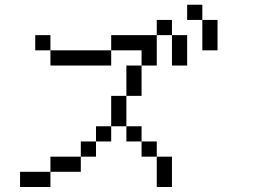

<svg xmlns="http://www.w3.org/2000/svg" viewBox="-20 -832 1040 790"><path d="M187.5 -125H62.5V-62.5H187.5ZM187.5 -125H312.5V-187.5H187.5ZM625 -187.5Q625 -187.5 625 -62.5H687.5Q687.5 -62.5 687.5 -187.5ZM312.5 -187.5H375V-250H312.5ZM625 -187.5V-250H562.5V-187.5ZM375 -250H437.5V-312.5H375ZM562.5 -250V-312.5H500V-250ZM437.5 -312.5H500Q500 -312.5 500 -437.5H437.5Q437.5 -437.5 437.5 -312.5ZM500 -437.5H562.5Q562.5 -437.5 562.5 -562.5H500Q500 -562.5 500 -437.5ZM562.5 -562.5H625Q625 -562.5 625 -687.5H437.5V-625H187.5V-562.5H437.5V-625H562.5ZM187.5 -625V-687.5H125V-625ZM687.5 -687.5Q687.5 -687.5 687.5 -562.5H750Q750 -562.5 750 -687.5ZM625 -687.5H687.5V-750H625ZM812.5 -750Q812.5 -750 812.5 -625H875Q875 -625 875 -750ZM812.5 -750V-812.5H750V-750Z"/></svg>

Font: Unifont
Style: Regular
Weight: 500
Version: Version 15.1.04